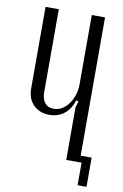

<svg xmlns="http://www.w3.org/2000/svg" viewBox="-90 -751 583 912"><g transform="rotate(10 201.0 -295.0)"><path d="M275 -287Q260 -242 230.5 -219.5Q201 -197 161 -197Q113 -197 83.5 -226.5Q54 -256 54 -306V-699H118V-299Q118 -267 132.5 -248Q147 -229 176 -229Q198 -229 216.5 -240.5Q235 -252 248.5 -271Q262 -290 269.5 -314.5Q277 -339 277 -364V-699H341V0H277V-254L286 -283ZM327 -32H394V109H351V0H327Z"/></g></svg>

Font: Moniqa Paragraph
Style: Regular
Weight: 400
Designer: Rajesh Rajput
Foundry: Rajesh Rajput
Version: Version 1.000